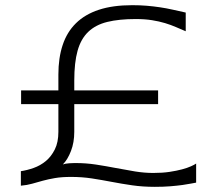

<svg xmlns="http://www.w3.org/2000/svg" viewBox="-20 -703 833 737"><path d="M732.9 -2Q726.1 -1 713.1 1.7Q700.2 4.4 680.4 7.1Q660.6 9.8 634.3 12Q607.9 14.2 574.2 14.2Q527.8 14.2 487.3 8.3Q446.8 2.4 408.7 -4.9Q370.6 -12.2 332.5 -18.1Q294.4 -23.9 252.9 -23.9Q216.8 -23.9 191.2 -19.5Q165.5 -15.1 144.3 -9.3Q123 -3.4 103.3 2.2Q83.5 7.8 60.1 9.8V-45.9Q83.5 -49.3 109.1 -58.3Q134.8 -67.4 155.8 -84.7Q176.8 -102.1 190.4 -129.4Q204.1 -156.7 204.1 -196.8V-303.2H61V-356H204.1V-417Q204.1 -480.5 220.5 -530Q236.8 -579.6 271.5 -613.8Q306.2 -647.9 359.6 -665.5Q413.1 -683.1 487.8 -683.1Q517.6 -683.1 543.7 -680.9Q569.8 -678.7 594.2 -675Q618.7 -671.4 642.6 -666Q666.5 -660.6 692.9 -654.8V-583Q674.3 -590.8 655.3 -599.1Q636.2 -607.4 613.5 -614.3Q590.8 -621.1 563.5 -625.5Q536.1 -629.9 501 -629.9Q437 -629.9 392.1 -618.9Q347.2 -607.9 318.8 -580.8Q290.5 -553.7 277.8 -508.3Q265.1 -462.9 265.1 -394V-356H586.9V-303.2H265.1V-196.8Q265.1 -156.2 252.4 -123.3Q239.7 -90.3 221.2 -71.8Q224.6 -73.2 231.2 -74.5Q237.8 -75.7 245.1 -76.2Q252.4 -76.7 259.5 -76.9Q266.6 -77.1 272 -77.1Q310.1 -77.1 348.4 -71.3Q386.7 -65.4 424.6 -58.1Q462.4 -50.8 498.5 -44.9Q534.7 -39.1 567.9 -39.1Q603 -39.1 630.6 -43.2Q658.2 -47.4 679 -53Q699.7 -58.6 713.1 -64.7Q726.6 -70.8 732.9 -75.2Z"/></svg>

Font: Syncopate
Style: Regular
Weight: 300
Width: 7
Designer: Astigmatic (AOETI)
Foundry: Astigmatic (AOETI)
Version: Version 001.000